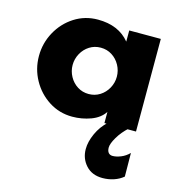

<svg xmlns="http://www.w3.org/2000/svg" viewBox="-104 -543 823 881"><g transform="rotate(15 307.5 -102.5)"><path d="M35 -220Q35 -281 64 -334Q93 -387 142.9 -419Q192.9 -451 254 -451Q353 -451 405 -387V-440H555V0H405V-53Q384 -21 342 -5.5Q300 10 254 10Q192.9 10 142.9 -22Q93 -54 64 -106.5Q35 -159 35 -220ZM405 -220Q405 -249 391 -274.5Q377 -300 353.2 -315Q329.5 -330 300 -330Q270.5 -330 246.8 -315Q223 -300 209 -274.5Q195 -248.9 195 -220Q195 -191 209 -165.5Q223 -140 246.8 -125Q270.5 -110 300 -110Q329.5 -110 353.2 -125Q377 -140 391 -165.5Q405 -191.1 405 -220ZM353 137Q353 102 371 62.5Q389 23 420 -5H520Q490 22 471.5 53.5Q453 85 453 103Q453 119 460 127.5Q467 136 480 136Q497 136 518.5 127.5Q540 119 558 101L559 213Q540 229 514.5 237.5Q489 246 461 246Q411 246 382 214Q353 182 353 137Z"/></g></svg>

Font: Teachers[wght]
Style: Regular
Weight: 400
Designer: Alfredo Marco Pradil & Chank Diesel
Version: Version 1.000;Glyphs 3.1.2 (3151)